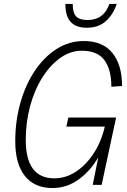

<svg xmlns="http://www.w3.org/2000/svg" viewBox="-20 -933 640 969"><path d="M245 16Q154 16 105.5 -45Q57 -106 57 -220Q57 -323 83 -414.5Q109 -506 156 -576Q203 -646 266 -686Q329 -726 403 -726Q498 -726 547 -666Q596 -606 596 -499L542 -495Q542 -583 506.5 -630Q471 -677 393 -677Q335 -677 284 -640.5Q233 -604 193.5 -541.5Q154 -479 132 -397.5Q110 -316 110 -227Q110 -33 254 -33Q312 -33 363 -66.5Q414 -100 452.5 -158.5Q491 -217 509 -294H315L325 -340H566L493 0H448L476 -139Q436 -70 376.5 -27Q317 16 245 16ZM417 -793Q365 -793 337.5 -821.5Q310 -850 310 -913H347Q347 -867 365 -849.5Q383 -832 422 -832Q504 -832 532 -913H569Q551 -859 514 -826Q477 -793 417 -793Z"/></svg>

Font: Geist Mono ExtraLight
Style: Italic
Weight: 200
Italic angle: -12°
Monospace: yes
Designer: Basement.studio, Andrés Briganti, Mateo Zaragoza
Foundry: Basement.studio, Vercel, Andrés Briganti, Guido Ferreyra, Mateo Zaragoza
Version: Version 1.500; ttfautohint (v1.8.4.7-5d5b)